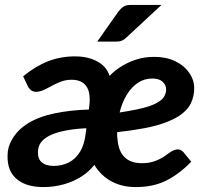

<svg xmlns="http://www.w3.org/2000/svg" viewBox="-20 -752 843 780"><path d="M157 8Q81 8 42.5 -29.5Q4 -67 12 -138Q16 -167 36 -197Q56 -227 92 -250Q137 -278 202 -291.5Q267 -305 341 -307L343 -324Q349 -376 330.5 -402Q312 -428 271 -428Q249 -428 229.5 -421Q210 -414 192 -404Q174 -394 157.5 -386.5Q141 -379 127 -379Q114 -379 105.5 -386Q97 -393 93 -402L74 -442Q124 -483 175 -503Q226 -523 285 -523Q344 -523 384.5 -497Q425 -471 433 -412L372 -94Q348 -59 313.5 -36.5Q279 -14 238.5 -3Q198 8 157 8ZM198 -78Q233 -78 260.5 -92.5Q288 -107 305.5 -136Q323 -165 328 -209L331 -231Q287 -229 251.5 -222.5Q216 -216 191 -205.5Q166 -195 151.5 -179.5Q137 -164 135 -144Q131 -110 148 -94Q165 -78 198 -78ZM532 8Q471 8 426 -19Q381 -46 356.5 -94.5Q332 -143 332 -206Q332 -226 334.5 -246.5Q337 -267 341 -286Q350 -325 366.5 -360Q383 -395 407 -424Q420 -439 433.5 -452Q447 -465 462 -475Q492 -496 528.5 -508.5Q565 -521 606 -521Q655 -521 691.5 -503.5Q728 -486 748.5 -456.5Q769 -427 769 -394Q769 -360 755 -331.5Q741 -303 706 -280Q682 -265 647.5 -252.5Q613 -240 565.5 -231Q518 -222 456 -215Q456 -209 456 -201.5Q456 -194 457 -191Q460 -140 485 -114.5Q510 -89 557 -89Q586 -89 609 -97.5Q632 -106 648 -117Q657 -123 665.5 -129.5Q674 -136 683.5 -140.5Q693 -145 702 -145Q708 -145 714 -142.5Q720 -140 725 -134L757 -95Q706 -43 653.5 -17.5Q601 8 532 8ZM466 -295Q504 -301 533.5 -307Q563 -313 584.5 -320Q606 -327 620 -336Q639 -346 647 -360Q655 -374 655 -389Q655 -406 641 -419.5Q627 -433 599 -433Q566 -433 540 -415.5Q514 -398 495 -367Q476 -336 466 -295ZM513 -732H636L495 -601Q485 -591 475.5 -587Q466 -583 451 -583H375L461 -705Q471 -718 481.5 -725Q492 -732 513 -732Z"/></svg>

Font: Aleo
Style: Bold Italic
Weight: 700
Italic angle: -7°
Version: Version 2.001;gftools[0.9.29]